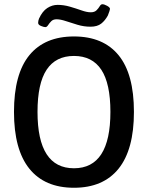

<svg xmlns="http://www.w3.org/2000/svg" viewBox="-20 -879 698 906"><path d="M329 7Q191 7 118.5 -83Q46 -173 46 -351Q46 -530 118.5 -618.5Q191 -707 329 -707Q467 -707 539.5 -618.5Q612 -530 612 -351Q612 -173 539.5 -83Q467 7 329 7ZM329 -85Q501 -85 501 -351Q501 -485 458 -550Q415 -615 329 -615Q243 -615 200 -550Q157 -485 157 -351Q157 -85 329 -85ZM194 -751Q187 -751 173.5 -756.5Q160 -762 160 -771Q160 -776 161 -781Q162 -786 164 -791Q180 -826 203 -841Q226 -856 252 -856Q281 -856 310 -847.5Q339 -839 364.5 -830Q390 -821 408 -821Q426 -821 435.5 -830.5Q445 -840 450.5 -849.5Q456 -859 463 -859Q472 -859 485.5 -851.5Q499 -844 499 -837Q499 -834 496.5 -826.5Q494 -819 489 -806Q476 -782 457.5 -767.5Q439 -753 407 -753Q376 -753 346 -762Q316 -771 290.5 -779.5Q265 -788 247 -788Q231 -788 222 -779Q213 -770 207 -760.5Q201 -751 194 -751Z"/></svg>

Font: Asap Semi Condensed Medium
Style: Regular
Weight: 500
Width: 4
Designer: Pablo Cosgaya
Foundry: Omnibus-Type
Version: Version 3.001; ttfautohint (v1.8.4.7-5d5b)